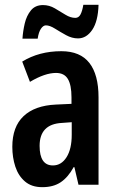

<svg xmlns="http://www.w3.org/2000/svg" viewBox="-20 -765 486 795"><path d="M234 -553Q312 -553 350 -504.5Q388 -456 388 -362V0H305L288 -73H285Q262 -31 231.5 -10.5Q201 10 155 10Q111 10 83.5 -13.5Q56 -37 43.5 -75Q31 -113 31 -157Q31 -240 77.5 -284Q124 -328 211 -332L276 -335V-362Q276 -413 261 -438Q246 -463 212 -463Q166 -463 104 -426L72 -510Q142 -553 234 -553ZM236 -256Q144 -251 144 -161Q144 -80 199 -80Q234 -80 255.5 -114Q277 -148 277 -207V-259ZM73 -605Q75 -636 82.5 -668Q90 -700 108 -722Q126 -744 158 -744Q184 -744 207 -730.5Q230 -717 251 -704Q272 -691 292 -691Q306 -691 313.5 -705.5Q321 -720 325 -745H388Q386 -677 362 -641.5Q338 -606 303 -606Q278 -606 253.5 -619.5Q229 -633 207.5 -646.5Q186 -660 170 -660Q159 -660 149.5 -646Q140 -632 136 -605Z"/></svg>

Font: Noto Sans Arabic ExtCond SemBd
Style: Regular
Weight: 600
Width: 2
Designer: Monotype Design Team, Nadine Chahine, Nizar Qandah and Khaled Hosny
Foundry: Monotype Imaging Inc.
Version: Version 2.012; ttfautohint (v1.8.4.7-5d5b)